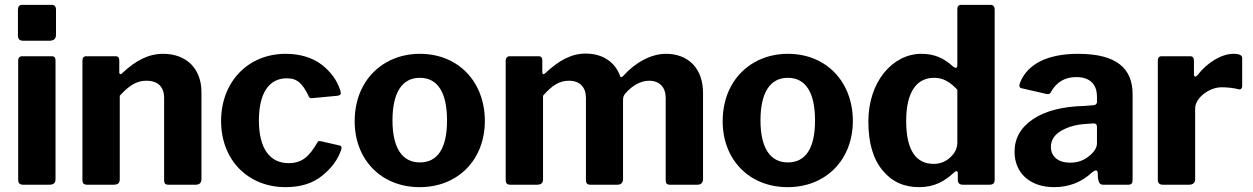

<svg xmlns="http://www.w3.org/2000/svg" viewBox="-20 -762 5167 792"><path d="M211 -723C211 -735 204 -742 195 -742H71C60 -742 54 -735 54 -722V-617C54 -601 60 -594 76 -594H184C202 -594 211 -602 211 -619ZM209 -513C209 -524 204 -530 194 -530H72C61 -530 55 -524 55 -511V-21C55 -6 61 0 77 0H182C202 0 209 -7 209 -24Z M448 0C467 0 474 -7 474 -23V-367C513 -410 544 -429 584 -429C632 -429 657 -403 657 -358V-20C657 -5 661 0 676 0H787C803 0 811 -8 811 -24V-382C811 -478 750 -540 653 -540C592 -540 539 -512 484 -460C481 -457 479 -456 477 -456C474 -456 472 -459 472 -464V-513C472 -524 467 -530 457 -530H336C325 -530 320 -524 320 -511V-20C320 -5 326 0 341 0Z M1158 -540C1005 -540 892 -426 892 -263C892 -102 1003 10 1158 10C1221 10 1271 -6 1310 -38C1348 -69 1374 -104 1387 -143L1389 -152C1389 -158 1386 -161 1380 -162L1306 -179C1303 -179 1300 -180 1298 -180C1296 -180 1293 -181 1289 -174C1256 -117 1226 -89 1171 -89C1094 -89 1048 -148 1048 -265C1048 -380 1091 -439 1163 -439C1208 -439 1228 -416 1252 -368C1254 -361 1258 -357 1264 -357H1267L1372 -367C1381 -368 1386 -372 1386 -378C1386 -379 1385 -383 1384 -388C1371 -430 1345 -466 1306 -496C1267 -525 1217 -540 1158 -540Z M1711 10C1870 10 1980 -104 1980 -263C1980 -424 1871 -540 1712 -540C1661 -540 1615 -528 1574 -505C1492 -458 1443 -371 1443 -262C1443 -103 1553 10 1711 10ZM1712 -92C1639 -92 1599 -152 1599 -265C1599 -381 1639 -441 1712 -441C1785 -441 1824 -381 1824 -265C1824 -150 1785 -92 1712 -92Z M2194 0C2213 0 2220 -7 2220 -23V-367C2257 -410 2288 -429 2327 -429C2372 -429 2397 -402 2397 -358V-20C2397 -5 2403 0 2416 0H2526C2542 0 2550 -8 2550 -24V-350C2550 -362 2553 -369 2561 -378C2585 -406 2621 -429 2657 -429C2701 -429 2726 -402 2726 -358V-20C2726 -5 2730 0 2745 0H2856C2872 0 2880 -8 2880 -24V-379C2880 -479 2820 -540 2727 -540C2666 -540 2600 -504 2551 -449C2548 -446 2545 -444 2542 -444C2540 -444 2539 -445 2538 -448C2518 -505 2467 -541 2396 -541C2336 -541 2285 -512 2229 -460C2226 -457 2224 -456 2222 -456C2219 -456 2217 -459 2217 -464V-513C2217 -524 2212 -530 2202 -530H2082C2073 -530 2066 -523 2066 -511V-20C2066 -5 2072 0 2087 0Z M3229 10C3388 10 3498 -104 3498 -263C3498 -424 3389 -540 3230 -540C3179 -540 3133 -528 3092 -505C3010 -458 2961 -371 2961 -262C2961 -103 3071 10 3229 10ZM3230 -92C3157 -92 3117 -152 3117 -265C3117 -381 3157 -441 3230 -441C3303 -441 3342 -381 3342 -265C3342 -150 3303 -92 3230 -92Z M4060 0C4077 0 4083 -6 4083 -21V-723C4083 -735 4076 -742 4067 -742H3945C3934 -742 3929 -736 3929 -724V-495C3929 -486 3927 -482 3922 -482C3920 -482 3917 -484 3912 -487C3873 -523 3833 -540 3781 -540C3662 -540 3562 -425 3562 -261C3562 -174 3581 -107 3620 -60C3658 -13 3708 10 3771 10C3835 10 3878 -15 3917 -52C3921 -55 3924 -56 3926 -56C3929 -56 3931 -53 3931 -48V-20C3931 -7 3938 0 3952 0ZM3929 -174C3929 -151 3919 -130 3900 -113C3881 -95 3858 -86 3831 -86C3760 -86 3718 -140 3718 -263C3718 -384 3762 -441 3833 -441C3870 -441 3898 -425 3929 -392Z M4485 -51C4492 -56 4497 -59 4500 -59C4505 -59 4507 -56 4508 -50L4509 -28C4512 -9 4517 0 4530 0H4633C4648 0 4652 -6 4652 -22V-373C4652 -480 4586 -540 4427 -540C4306 -540 4221 -501 4189 -424C4186 -418 4185 -413 4185 -409C4185 -403 4188 -399 4194 -398L4294 -375C4297 -374 4300 -374 4303 -374C4309 -374 4313 -377 4316 -384C4339 -424 4373 -444 4420 -444C4475 -444 4505 -415 4505 -363V-342C4505 -333 4498 -328 4490 -328L4454 -325C4364 -323 4293 -305 4242 -271C4191 -237 4165 -192 4165 -136C4165 -49 4228 10 4328 10C4389 10 4441 -10 4485 -51ZM4505 -171C4505 -153 4494 -135 4472 -118C4451 -100 4425 -91 4394 -91C4345 -91 4315 -116 4315 -156C4315 -185 4330 -207 4360 -224C4389 -240 4423 -249 4462 -251L4490 -253C4502 -253 4505 -248 4505 -236Z M4884 0C4901 0 4910 -8 4910 -23V-315C4910 -358 4968 -402 5019 -402C5044 -402 5068 -399 5089 -394C5091 -394 5092 -393 5093 -393C5099 -393 5104 -398 5104 -407V-523C5104 -534 5092 -540 5068 -540C5019 -540 4959 -504 4919 -451C4916 -448 4913 -446 4911 -446C4908 -446 4905 -449 4905 -454V-513C4905 -524 4900 -530 4889 -530H4772C4761 -530 4756 -524 4756 -511V-20C4756 -7 4763 0 4777 0Z"/></svg>

Font: Libre Franklin
Style: Bold
Weight: 700
Designer: Pablo Impallari, Rodrigo Fuenzalida
Foundry: Impallari Type
Version: Version 1.002; ttfautohint (v1.5)